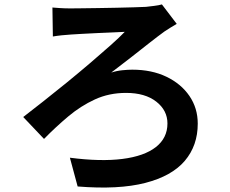

<svg xmlns="http://www.w3.org/2000/svg" viewBox="-20 -789 1040 868"><path d="M217 -755Q229 -754 251 -752.5Q273 -751 298 -751Q314 -751 347.5 -751.5Q381 -752 423 -752.5Q465 -753 507.5 -754Q550 -755 585.5 -756Q621 -757 640 -758Q657 -760 677.5 -762.5Q698 -765 712 -769L779 -681Q766 -674 750.5 -664Q735 -654 724 -647Q695 -626 655.5 -595Q616 -564 571.5 -529Q527 -494 483 -461Q508 -469 533.5 -471.5Q559 -474 578 -474Q666 -474 732.5 -442Q799 -410 836.5 -355Q874 -300 874 -230Q874 -131 815.5 -62Q757 7 636.5 38Q516 69 331 54L296 -76Q435 -58 533.5 -70.5Q632 -83 684.5 -124Q737 -165 737 -231Q737 -290 686.5 -329.5Q636 -369 550 -369Q473 -369 409 -339.5Q345 -310 289 -263Q233 -216 179 -161L85 -260Q125 -291 176 -331Q227 -371 281.5 -415.5Q336 -460 387 -503.5Q438 -547 479 -583.5Q520 -620 544 -645Q523 -644 490 -642.5Q457 -641 420.5 -639.5Q384 -638 352 -636Q320 -634 302 -633Q283 -632 259.5 -629.5Q236 -627 219 -624Z"/></svg>

Font: Chiron Sans HK TT
Style: Bold
Weight: 700
Designer: Ryoko NISHIZUKA 西塚涼子 (kana, bopomofo & ideographs); Paul D. Hunt (Latin, Greek & Cyrillic); Sandoll Communications 산돌커뮤니
Foundry: Adobe
Version: Version 2.022;hotconv 1.0.109;makeotfexe 2.5.65596